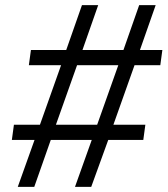

<svg xmlns="http://www.w3.org/2000/svg" viewBox="-20 -725 650 745"><path d="M49 0 114 -182H26L34 -241H135L217 -472H92L100 -531H237L298 -705H361L300 -531H459L520 -705H584L523 -531H610L602 -472H502L420 -241H544L536 -182H400L334 0H271L336 -182H177L113 0ZM197 -241H357L439 -472H279Z"/></svg>

Font: Nunito Sans 12pt ExtraLight 12pt
Style: Italic
Weight: 400
Italic angle: -9°
Version: Version 3.101;gftools[0.9.27]